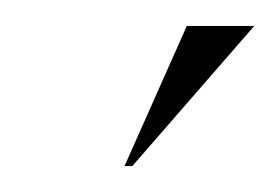

<svg xmlns="http://www.w3.org/2000/svg" viewBox="-20 -702 216 148"><path d="M82 -574 176 -682H124L76 -574Z"/></svg>

Font: Moniqa Ita Display
Style: Italic
Weight: 400
Italic angle: -10°
Designer: Rajesh Rajput
Foundry: Rajesh Rajput
Version: Version 1.000